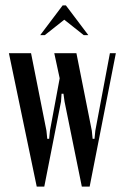

<svg xmlns="http://www.w3.org/2000/svg" viewBox="-20 -691 462 711"><path d="M13 -494H95L152 -207L155 -177H162L165 -207L201 -401L181 -494H263L320 -207L323 -177H330L333 -207L387 -494H409L312 0H283L219 -315L215 -344H208L206 -315L144 0H116ZM212 -671H224L307 -561H290L218 -618L146 -561H129Z"/></svg>

Font: Moniqa SemBd Narrow Heading
Style: Regular
Weight: 600
Width: 4
Designer: Rajesh Rajput
Foundry: Rajesh Rajput
Version: Version 1.000